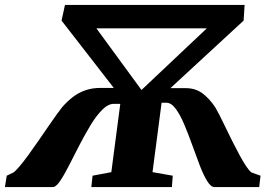

<svg xmlns="http://www.w3.org/2000/svg" viewBox="-44 -763 1120 783"><path d="M-24 0 -16.5 -46.5 10.5 -59.5Q18.5 -64.5 34.8 -83.5Q51 -102.5 71.2 -130.2Q91.5 -158 112.8 -189Q134 -220 153.8 -248.5Q173.5 -277 188.5 -298Q203.5 -319 209.5 -326Q231 -350.5 254 -368Q277 -385.5 304.8 -395Q332.5 -404.5 366 -404.5H420L207 -679L221 -743H953.5L949.5 -679L651 -403.5H713Q753.5 -403.5 781.8 -382.2Q810 -361 833.5 -326Q839 -317 850 -295.8Q861 -274.5 874.5 -246.2Q888 -218 903 -188Q918 -158 932.8 -130.8Q947.5 -103.5 960.2 -84.5Q973 -65.5 982 -59.5L1018.5 -46.5L1013 0H831Q816 0 800.8 -24.8Q785.5 -49.5 770.5 -88.8Q755.5 -128 739.8 -172Q724 -216 707.5 -255.2Q691 -294.5 672.8 -319.2Q654.5 -344 634.5 -344H615L578 -61L660.5 -46.5L657 0H328.5L333.5 -46.5L410 -61L446.5 -339.5H420Q397 -339.5 372.8 -315.2Q348.5 -291 325 -252Q301.5 -213 279.2 -169.8Q257 -126.5 237.2 -87.8Q217.5 -49 200.8 -24.5Q184 0 171.5 0ZM533 -396 799.5 -647.5H349Z"/></svg>

Font: Merriweather 36pt Black
Style: Italic
Weight: 900
Italic angle: -7.8°
Version: Version 2.101